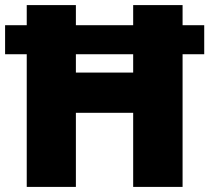

<svg xmlns="http://www.w3.org/2000/svg" viewBox="-20 -734 822 754"><path d="M85 0H278V-291H503V0H697V-521H782V-635H697V-714H503V-635H278V-714H85V-635H0V-521H85ZM278 -449V-521H503V-449Z"/></svg>

Font: Noto Sans Malayalam Black
Style: Regular
Weight: 900
Designer: Jelle Bosma - Monotype Design Team
Foundry: Monotype Imaging Inc.
Version: Version 2.104